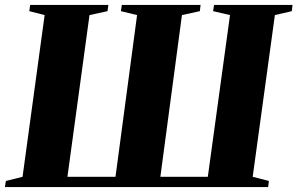

<svg xmlns="http://www.w3.org/2000/svg" viewBox="-33 -763 1213 783"><path d="M-13 0 -9 -25 59 -42 149 -701.5 86.5 -717.5 90 -743H409L405.5 -717.5L332 -701.5L242 -42H438L526 -701.5L460 -717.5L464 -743H785L782 -717.5L709 -701.5L621 -42H814.5L905 -701.5L836 -717.5L840 -743H1160L1157 -717.5L1088 -701.5L997.5 -42L1063.5 -25L1060.5 0Z"/></svg>

Font: Merriweather 120pt Black
Style: Italic
Weight: 900
Italic angle: -7.8°
Version: Version 2.101